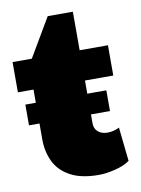

<svg xmlns="http://www.w3.org/2000/svg" viewBox="-78 -713 570 775"><g transform="rotate(-10 207.0 -325.5)"><path d="M264 8Q193 8 148.5 -16Q104 -40 84 -81Q64 -122 64 -173V-377H0V-501H79L172 -659H275V-501H391V-377H275V-202Q275 -179 290 -166.5Q305 -154 329 -154Q353 -154 377 -166L392 -27Q368 -10 331 -1Q294 8 264 8ZM353 -238H21V-323H353Z"/></g></svg>

Font: Paytone One
Style: Regular
Weight: 400
Designer: Vernon Adams
Foundry: Vernon Adams
Version: Version 1.002; ttfautohint (v1.8.4.7-5d5b);gftools[0.9.23]